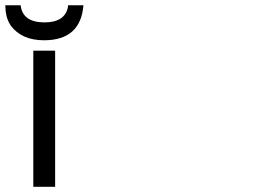

<svg xmlns="http://www.w3.org/2000/svg" viewBox="-34 -719 1054 739"><path d="M-13.7 -698.7H45.4Q53.2 -632.8 137.2 -632.8Q214.4 -632.8 227.1 -689.9L228 -698.7H287.1Q276.4 -564 135.3 -564Q49.3 -564 7.3 -620.6L5.4 -624Q-12.7 -650.9 -13.7 -698.7ZM178.2 -523.9V0H94.2V-523.9Z"/></svg>

Font: SolaimanLipiNormal
Style: Normal
Weight: 400
Designer: Solaiman Karim
Version: Version 1.6.1 ; ttfautohint (v1.5.65-e2d9)